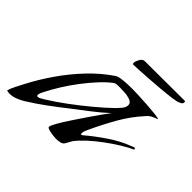

<svg xmlns="http://www.w3.org/2000/svg" viewBox="-123 -652 812 812"><g transform="rotate(45 283.0 -245.5)"><path d="M16 6Q8 6 0 3Q5 -14 14.5 -32Q24 -50 32 -66Q61 -122 99 -177Q137 -232 183 -280.5Q229 -329 281 -364Q290 -370 308 -372.5Q326 -375 345.5 -375.5Q365 -376 375 -376Q381 -376 406 -375Q431 -374 461 -372Q491 -370 513.5 -367.5Q536 -365 537 -361Q525 -358 512 -351Q499 -344 491 -334Q449 -288 418 -233.5Q387 -179 361 -123Q358 -116 354.5 -108Q351 -100 351 -92Q351 -86 354 -86Q356 -86 359 -88Q362 -90 363 -91Q398 -121 444.5 -152.5Q491 -184 534 -200Q535 -201 543 -204Q551 -207 552 -207Q555 -207 556 -204.5Q557 -202 558 -200Q535 -190 505 -171.5Q475 -153 444.5 -130.5Q414 -108 388.5 -84.5Q363 -61 348 -41Q344 -35 341 -29Q338 -23 334 -16Q328 -4 316 -1Q304 2 291 2Q287 2 273 0.5Q259 -1 246.5 -4.5Q234 -8 234 -13Q234 -20 246.5 -42.5Q259 -65 279 -95Q299 -125 319.5 -155.5Q340 -186 357 -209.5Q374 -233 381 -242Q349 -212 313.5 -185Q278 -158 243 -131Q205 -101 165 -71.5Q125 -42 83 -16Q68 -7 51 -0.5Q34 6 16 6ZM111 -69Q117 -69 125.5 -74Q134 -79 139 -82Q178 -106 220.5 -137.5Q263 -169 304 -203Q345 -237 377 -268Q385 -276 396 -289Q407 -302 407 -315Q407 -329 391 -335Q375 -341 355.5 -342Q336 -343 326 -343Q320 -343 311 -342.5Q302 -342 297 -338Q274 -321 248 -293Q222 -265 196.5 -231.5Q171 -198 150.5 -165Q130 -132 117 -106Q114 -101 109.5 -91.5Q105 -82 105 -75Q105 -69 111 -69ZM298 -451Q296 -453 296 -458Q296 -467 304 -481.5Q312 -496 325 -496L562 -497Q566 -497 566 -492Q566 -482 556.5 -478Q547 -474 542 -472Q518 -467 490.5 -464.5Q463 -462 444 -460Q420 -458 390.5 -456Q361 -454 335.5 -452.5Q310 -451 298 -451Z"/></g></svg>

Font: My Soul
Style: Regular
Weight: 400
Designer: Robert E. Leuschke
Foundry: Robert E. Leuschke
Version: Version 1.010; ttfautohint (v1.8.4.7-5d5b)